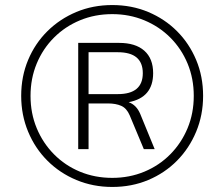

<svg xmlns="http://www.w3.org/2000/svg" viewBox="-20 -733 855 761"><path d="M425 8Q349 8 283 -19.5Q217 -47 168 -96Q119 -145 91.5 -211Q64 -277 64 -353Q64 -430 91.5 -495.5Q119 -561 168 -609.5Q217 -658 282.5 -685.5Q348 -713 425 -713Q502 -713 567.5 -685.5Q633 -658 681.5 -609.5Q730 -561 757.5 -495.5Q785 -430 785 -353Q785 -277 757.5 -211Q730 -145 681.5 -96Q633 -47 567.5 -19.5Q502 8 425 8ZM425 -28Q493 -28 552 -52.5Q611 -77 655 -121.5Q699 -166 723.5 -225Q748 -284 748 -353Q748 -422 723.5 -481Q699 -540 655 -584Q611 -628 552 -652.5Q493 -677 425 -677Q356 -677 297 -652.5Q238 -628 194 -584Q150 -540 125.5 -481Q101 -422 101 -353Q101 -284 125.5 -225Q150 -166 194 -121.5Q238 -77 297 -52.5Q356 -28 425 -28ZM290 -142V-563H452Q517 -563 552 -532Q587 -501 587 -443Q587 -346 490 -328Q521 -317 536 -281L593 -142H550L494 -276Q482 -304 460.5 -313.5Q439 -323 408 -323H331V-142ZM331 -360H447Q546 -360 546 -443Q546 -526 447 -526H331Z"/></svg>

Font: Nunito Sans ExtraLight
Style: Italic
Weight: 200
Italic angle: -9°
Designer: Vernon Adams
Foundry: Vernon Adams
Version: Version 3.006; ttfautohint (v1.8.3)